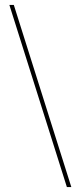

<svg xmlns="http://www.w3.org/2000/svg" viewBox="-20 -743 327 778"><path d="M269 15H251L18 -723H36Z"/></svg>

Font: Kalnia Light
Style: Regular
Weight: 300
Designer: Frida Medrano
Foundry: Frida Medrano
Version: Version 1.105